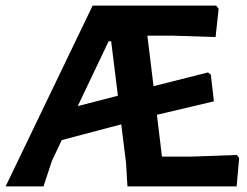

<svg xmlns="http://www.w3.org/2000/svg" viewBox="-38 -664 880 684"><path d="M703 -406 713 -398 724 -303 521 -255 539 -106H641L806 -112L814 -101L805 0H416L411 -84L394 -221L182 -165L147 -91L117 0H-18L292 -644H732L741 -633L730 -532L575 -537H487L509 -357ZM349 -517 239 -286 382 -323 358 -517Z"/></svg>

Font: Alegreya Sans
Style: Bold
Weight: 700
Designer: Juan Pablo del Peral
Foundry: Huerta Tipografica
Version: Version 2.007